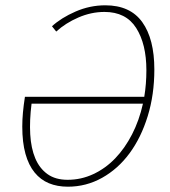

<svg xmlns="http://www.w3.org/2000/svg" viewBox="-20 -692 640 724"><path d="M236 12Q196 12 164.5 -1Q133 -14 110.5 -41.5Q88 -69 76 -112Q64 -155 64 -215Q64 -240 66.5 -267.5Q69 -295 74 -327H524Q528 -351 530 -376Q532 -401 532 -427Q532 -526 493.5 -586.5Q455 -647 374 -647Q324 -647 275.5 -626Q227 -605 192 -573L176 -593Q211 -625 265 -648.5Q319 -672 377 -672Q471 -672 516.5 -608.5Q562 -545 562 -430Q562 -335 537 -254Q512 -173 468.5 -114Q425 -55 365 -21.5Q305 12 236 12ZM235 -14Q286 -14 332 -35.5Q378 -57 414.5 -95Q451 -133 478 -185.5Q505 -238 519 -301H99Q91 -238 94 -185.5Q97 -133 113 -95Q129 -57 159 -35.5Q189 -14 235 -14Z"/></svg>

Font: Source Code Pro ExtraLight
Style: Italic
Weight: 200
Italic angle: -11°
Monospace: yes
Designer: Paul D. Hunt, Teo Tuominen
Foundry: Adobe Systems Incorporated
Version: Version 1.050;PS 1.000;hotconv 16.6.51;makeotf.lib2.5.65220